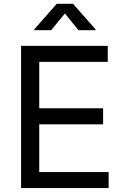

<svg xmlns="http://www.w3.org/2000/svg" viewBox="-20 -962 641 982"><path d="M87.9 -727.5H531.2V-645.5H180.7V-408.2H507.3V-326.2H180.7V-82H535.6V0H87.9ZM155.3 -807.6V-812L270 -942.4H353.5L468.8 -812V-807.6H381.3L312 -893.1L241.7 -807.6Z"/></svg>

Font: Raveo Variable
Style: Regular
Weight: 400
Designer: Jakub Foglar, Rasmus Andersson (Inter)
Foundry: Jakubfoglar.com
Version: Version 1.000;Glyphs 3.2.3 (3260)